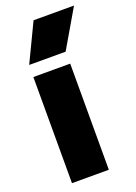

<svg xmlns="http://www.w3.org/2000/svg" viewBox="-149 -841 639 901"><g transform="rotate(-20 171.0 -390.0)"><path d="M232 0H48V-530H232ZM231 -590H49L140 -780H342Z"/></g></svg>

Font: Tanohe Sans Black
Style: Regular
Weight: 900
Designer: Village Type and Design LLC & Cristiano Sobral
Foundry: Cooper Hewitt Smithsonian Design Museum
Version: Version 1.00;March 11, 2020;FontCreator 12.0.0.2522 64-bit; 